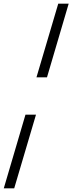

<svg xmlns="http://www.w3.org/2000/svg" viewBox="-62 -766 392 1040"><path d="M192.5 -347H135.5L253.5 -746H310ZM-41.5 254 76 -145H133L15 254Z"/></svg>

Font: Newsreader 14pt
Style: Italic
Weight: 400
Italic angle: -17°
Designer: Hugues Gentile
Foundry: Production Type
Version: Version 1.003